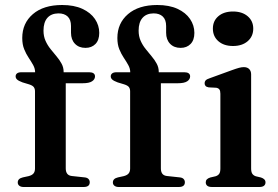

<svg xmlns="http://www.w3.org/2000/svg" viewBox="-20 -748 1110 768"><path d="M243 -74.5Q243 -61 248.8 -53.2Q254.5 -45.5 267 -44L318 -38.5Q329 -37.5 334 -32Q339 -26.5 339 -19Q339 0 314.5 0H74.5Q63.5 0 57.2 -5Q51 -10 51 -18Q51 -26 56 -31Q61 -36 71.5 -38.5L94.5 -43.5Q108 -47 114 -54.2Q120 -61.5 120 -74V-382.5Q120 -393 115.2 -399.5Q110.5 -406 96.5 -410.5L70 -418.5Q54 -424.5 48.2 -430Q42.5 -435.5 42.5 -442.5Q42.5 -450 48.2 -454.5Q54 -459 65.5 -459H148L120.5 -442V-458.5Q120.5 -473.5 112.8 -487.5Q105 -501.5 94.8 -516.8Q84.5 -532 76.8 -551Q69 -570 69 -596Q69 -655 111.5 -691.5Q154 -728 228.5 -728Q276 -728 309.2 -712.8Q342.5 -697.5 359.8 -672Q377 -646.5 377 -616.5Q377 -587.5 361.8 -572Q346.5 -556.5 322 -556.5Q295.5 -556.5 279.8 -573Q264 -589.5 264 -617V-644Q264 -669 250.8 -681.8Q237.5 -694.5 213.5 -694.5Q184.5 -694 169.2 -676.2Q154 -658.5 154 -625.5Q154 -603 162 -585Q170 -567 182.2 -551.8Q194.5 -536.5 206.5 -522.2Q218.5 -508 226.5 -493Q234.5 -478 234.5 -461V-439L219.5 -459H337Q348 -459 354 -454.8Q360 -450.5 360 -442.5Q360 -430.5 348.2 -422.8Q336.5 -415 310.5 -415H243ZM623.5 -74.5Q623.5 -61 629.2 -53.2Q635 -45.5 647.5 -44L698.5 -38.5Q709.5 -37.5 714.5 -32Q719.5 -26.5 719.5 -19Q719.5 0 695 0H455Q444 0 437.8 -5Q431.5 -10 431.5 -18Q431.5 -26 436.5 -31Q441.5 -36 452 -38.5L475 -43.5Q488.5 -47 494.5 -54.2Q500.5 -61.5 500.5 -74V-382.5Q500.5 -393 495.8 -399.5Q491 -406 477 -410.5L450.5 -418.5Q434.5 -424.5 428.8 -430Q423 -435.5 423 -442.5Q423 -450 428.8 -454.5Q434.5 -459 446 -459H528.5L501 -442V-458.5Q501 -473.5 493.2 -487.5Q485.5 -501.5 475.2 -516.8Q465 -532 457.2 -551Q449.5 -570 449.5 -596Q449.5 -655 492 -691.5Q534.5 -728 609 -728Q656.5 -728 689.8 -712.8Q723 -697.5 740.2 -672Q757.5 -646.5 757.5 -616.5Q757.5 -587.5 742.2 -572Q727 -556.5 702.5 -556.5Q676 -556.5 660.2 -573Q644.5 -589.5 644.5 -617V-644Q644.5 -669 631.2 -681.8Q618 -694.5 594 -694.5Q565 -694 549.8 -676.2Q534.5 -658.5 534.5 -625.5Q534.5 -603 542.5 -585Q550.5 -567 562.8 -551.8Q575 -536.5 587 -522.2Q599 -508 607 -493Q615 -478 615 -461V-439L600 -459H717.5Q728.5 -459 734.5 -454.8Q740.5 -450.5 740.5 -442.5Q740.5 -430.5 728.8 -422.8Q717 -415 691 -415H623.5ZM984.5 -450.5V-74.5Q984.5 -60 989.2 -53Q994 -46 1003 -43L1024 -38Q1033 -35 1037.5 -30.2Q1042 -25.5 1042 -18.5Q1042 -10 1036 -5Q1030 0 1017 0H828Q815 0 809 -5Q803 -10 803 -18.5Q803 -25.5 807.2 -30.2Q811.5 -35 821 -38L842.5 -43Q852 -46 856.8 -52.8Q861.5 -59.5 861.5 -74V-373Q861.5 -385 857.5 -390.2Q853.5 -395.5 845 -397L815 -398.5Q806 -400 802.2 -404.2Q798.5 -408.5 798.5 -414.5Q798.5 -422 803 -426.8Q807.5 -431.5 820 -435.5L908 -467.5Q926 -474 936.5 -476.8Q947 -479.5 955 -479.5Q969.5 -479.5 977 -471.5Q984.5 -463.5 984.5 -450.5ZM912 -564Q875.5 -564 853.5 -583.2Q831.5 -602.5 831.5 -633.5Q831.5 -664.5 853.5 -683.2Q875.5 -702 912 -702Q948.5 -702 970.8 -683Q993 -664 993 -633.5Q993 -602.5 970.8 -583.2Q948.5 -564 912 -564Z"/></svg>

Font: Fraunces Medium
Style: Regular
Weight: 500
Version: Version 1.000;[b76b70a41]